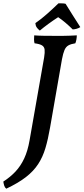

<svg xmlns="http://www.w3.org/2000/svg" viewBox="-99 -893 506 1162"><path d="M108 -679Q131 -677 165 -676.5Q199 -676 233 -676Q261 -676 282 -676Q303 -676 323 -677Q343 -678 366 -679Q365 -651 357 -631Q331 -627 315.5 -618.5Q300 -610 291.5 -590.5Q283 -571 276 -534L204 -121Q192 -51 176 3Q160 57 132 100Q104 143 57.5 179Q11 215 -61 249Q-70 242 -73.5 230.5Q-77 219 -79 206Q-37 179 -5.5 145.5Q26 112 47.5 66Q69 20 80 -44L168 -545Q173 -576 171 -593Q169 -610 155 -618.5Q141 -627 110 -631Q107 -642 107 -654Q107 -666 108 -679ZM142 -708Q130 -717 123 -727.5Q116 -738 115 -753Q150 -777 186 -809Q222 -841 255 -873Q270 -873 280.5 -872.5Q291 -872 298 -870Q317 -838 339.5 -803.5Q362 -769 387 -729Q379 -723 365 -719Q351 -715 341 -715Q320 -736 297 -755.5Q274 -775 253 -789Q222 -769 194 -748.5Q166 -728 142 -708Z"/></svg>

Font: Vollkorn Medium
Style: Italic
Weight: 500
Italic angle: -11°
Designer: Friedrich Althausen
Foundry: Friedrich Althausen
Version: Version 5.000